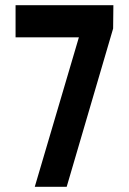

<svg xmlns="http://www.w3.org/2000/svg" viewBox="-20 -720 497 740"><path d="M417 -700 416 -610 237 0H114L284 -576H40V-700Z"/></svg>

Font: Kulim Park
Style: Bold
Weight: 700
Designer: Noponies / Dale Sattler
Foundry: Noponies
Version: Version 1.000; ttfautohint (v1.8.3)